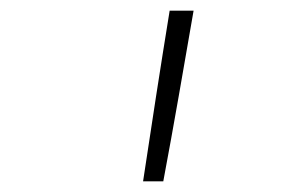

<svg xmlns="http://www.w3.org/2000/svg" viewBox="-20 -792 540 361"><path d="M249 -451Q261 -531 273.5 -611.5Q286 -692 299 -772H344Q330 -691 316 -611Q302 -531 287 -451Z"/></svg>

Font: Iosevka Curly XLtObl
Style: Regular
Weight: 200
Italic angle: -9°
Monospace: yes
Designer: Belleve Invis
Foundry: Belleve Invis
Version: Version 11.1.0; ttfautohint (v1.8.3)